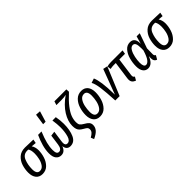

<svg xmlns="http://www.w3.org/2000/svg" viewBox="145 -1964 3343 3343"><g transform="rotate(-45 1816.5 -292.5)"><path d="M38 -184Q38 -265 63 -344.5Q88 -424 148 -478.5Q208 -533 306 -533Q389 -533 509 -527L496 -456L405 -464Q422 -442 432.5 -407Q443 -372 443 -333Q443 -257 418 -177.5Q393 -98 338.5 -43Q284 12 200 12Q123 12 80.5 -40.5Q38 -93 38 -184ZM354 -338Q354 -427 323 -467H297Q202 -467 165 -376.5Q128 -286 128 -176Q128 -59 204 -59Q258 -59 291.5 -106Q325 -153 339.5 -217.5Q354 -282 354 -338Z M530 -165Q530 -248 555.5 -340.5Q581 -433 625 -527H709Q660 -407 638.5 -322Q617 -237 617 -163Q617 -108 631 -83.5Q645 -59 673 -59Q738 -59 752 -164L778 -355L863 -366L834 -158Q831 -139 831 -123Q831 -59 881 -59Q943 -59 968.5 -147.5Q994 -236 994 -349Q994 -423 978 -527H1061Q1079 -431 1079 -346Q1079 -194 1033 -91Q987 12 886 12Q841 12 815 -15Q789 -42 785 -90Q766 -39 736 -13.5Q706 12 661 12Q602 12 566 -32Q530 -76 530 -165ZM939 -794 879 -596H818L848 -800Z M1239 156Q1285 131 1308.5 105Q1332 79 1332 42Q1332 16 1318 0Q1304 -16 1262 -39Q1223 -61 1200.5 -82Q1178 -103 1167 -135Q1156 -167 1156 -217Q1156 -329 1231.5 -451.5Q1307 -574 1458 -680Q1413 -668 1338 -668H1217L1239 -739H1533L1536 -678Q1422 -574 1358.5 -491.5Q1295 -409 1271 -344.5Q1247 -280 1247 -217Q1247 -169 1264 -145Q1281 -121 1329 -94Q1378 -67 1401.5 -39.5Q1425 -12 1425 29Q1425 84 1389.5 128Q1354 172 1263 215Z M1453 -184Q1453 -266 1478.5 -347.5Q1504 -429 1559 -483.5Q1614 -538 1697 -538Q1774 -538 1816 -486Q1858 -434 1858 -343Q1858 -262 1833 -180.5Q1808 -99 1753.5 -43.5Q1699 12 1615 12Q1538 12 1495.5 -40.5Q1453 -93 1453 -184ZM1769 -351Q1769 -467 1693 -467Q1638 -467 1604.5 -420Q1571 -373 1557 -306Q1543 -239 1543 -176Q1543 -59 1619 -59Q1673 -59 1706.5 -106.5Q1740 -154 1754.5 -221.5Q1769 -289 1769 -351Z M2066 -76 2239 -537 2321 -519 2106 0H1999Q1988 -219 1972 -334.5Q1956 -450 1924 -508L2006 -535Q2033 -473 2047.5 -368Q2062 -263 2066 -76Z M2508 -126Q2506 -106 2506 -101Q2506 -83 2512.5 -72.5Q2519 -62 2535 -53L2498 11Q2457 -5 2437.5 -30Q2418 -55 2418 -95Q2418 -103 2420 -125L2466 -455H2411Q2373 -455 2330 -445L2321 -511Q2356 -527 2417 -527H2705L2693 -455H2553Z M3010 -383 3051 -527H3128L3031 -252L3029 -110Q3029 -90 3035.5 -78.5Q3042 -67 3058 -59L3017 12Q2989 6 2972 -19Q2955 -44 2956 -84L2958 -133Q2902 12 2802 12Q2743 12 2708.5 -33.5Q2674 -79 2674 -164Q2674 -250 2697.5 -336Q2721 -422 2771 -480Q2821 -538 2897 -538Q2954 -538 2982.5 -501Q3011 -464 3010 -383ZM2764 -163Q2764 -58 2818 -58Q2854 -58 2889.5 -103.5Q2925 -149 2962 -269Q2963 -286 2963 -315Q2963 -402 2947 -435Q2931 -468 2897 -468Q2853 -468 2823 -416.5Q2793 -365 2778.5 -293.5Q2764 -222 2764 -163Z M3162 -184Q3162 -265 3187 -344.5Q3212 -424 3272 -478.5Q3332 -533 3430 -533Q3513 -533 3633 -527L3620 -456L3529 -464Q3546 -442 3556.5 -407Q3567 -372 3567 -333Q3567 -257 3542 -177.5Q3517 -98 3462.5 -43Q3408 12 3324 12Q3247 12 3204.5 -40.5Q3162 -93 3162 -184ZM3478 -338Q3478 -427 3447 -467H3421Q3326 -467 3289 -376.5Q3252 -286 3252 -176Q3252 -59 3328 -59Q3382 -59 3415.5 -106Q3449 -153 3463.5 -217.5Q3478 -282 3478 -338Z"/></g></svg>

Font: Fira Sans Compressed
Style: Italic
Weight: 400
Width: 1
Italic angle: -8°
Designer: bBox Type GmbH & Carrois Corporate GbR & Edenspiekermann AG
Foundry: bBox Type GmbH & Carrois Corporate GbR & Edenspiekermann AG
Version: Version 4.301